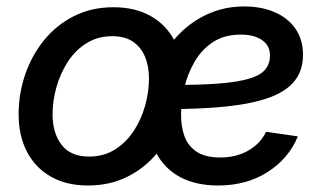

<svg xmlns="http://www.w3.org/2000/svg" viewBox="-20 -567 1010 599"><path d="M254.4 11.7Q187 11.7 138.4 -16.1Q89.8 -43.9 64 -93.8Q38.1 -143.6 38.1 -210.4Q38.1 -274.9 58.6 -334.7Q79.1 -394.5 117.7 -441.9Q156.2 -489.3 210.9 -516.8Q265.6 -544.4 334 -544.4Q401.9 -544.4 450.4 -516.8Q499 -489.3 524.9 -439Q550.8 -388.7 550.8 -321.3Q550.8 -256.8 530.3 -197Q509.8 -137.2 470.9 -90.1Q432.1 -43 377.4 -15.6Q322.8 11.7 254.4 11.7ZM257.8 -78.6Q304.2 -78.6 339.1 -100.8Q374 -123 397.5 -158.9Q420.9 -194.8 432.9 -237.8Q444.8 -280.8 444.8 -321.8Q444.8 -360.8 432.1 -390.6Q419.4 -420.4 394.3 -437.3Q369.1 -454.1 330.6 -454.1Q284.7 -454.1 249.8 -432.1Q214.8 -410.2 191.4 -374Q168 -337.9 156 -294.9Q144 -252 144 -210Q144 -151.9 172.1 -115.2Q200.2 -78.6 257.8 -78.6ZM660.2 11.7Q592.3 11.7 543.2 -13.9Q494.1 -39.6 467.5 -89.6Q440.9 -139.6 441.9 -211.9Q442.9 -282.7 465.6 -343.8Q488.3 -404.8 529.1 -450.2Q569.8 -495.6 624 -521.2Q678.2 -546.9 741.7 -546.9Q795.9 -546.9 837.4 -528.8Q878.9 -510.7 902.1 -476.8Q925.3 -442.9 925.3 -396Q925.3 -347.7 899.4 -314.9Q873.5 -282.2 821 -262.9Q768.6 -243.7 689 -235.1Q609.4 -226.6 502.4 -226.6L515.1 -301.8Q606 -301.8 665.5 -306.6Q725.1 -311.5 759.5 -322.3Q793.9 -333 808.1 -350.8Q822.3 -368.7 822.3 -394.5Q822.3 -424.3 797.9 -441.7Q773.4 -459 731 -459Q679.2 -459 643.8 -435.3Q608.4 -411.6 586.7 -373.8Q564.9 -335.9 554.9 -292.7Q544.9 -249.5 544.9 -210Q544.4 -172.9 555.4 -142.3Q566.4 -111.8 593.3 -93.8Q620.1 -75.7 667 -75.7Q717.3 -75.7 754.9 -97.4Q792.5 -119.1 810.1 -155.8L909.2 -141.6Q880.9 -72.3 814.9 -30.3Q749 11.7 660.2 11.7Z"/></svg>

Font: Inter 20pt Medium
Style: Italic
Weight: 500
Italic angle: -9.3988°
Version: Version 4.001;git-66647c0bb